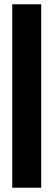

<svg xmlns="http://www.w3.org/2000/svg" viewBox="-20 -755 250 895"><path d="M37 120V-735H172V120Z"/></svg>

Font: Kanit Medium
Style: Regular
Weight: 500
Designer: Katatrad Team
Foundry: CadsonDemak
Version: Version 2.000; ttfautohint (v1.8.3)